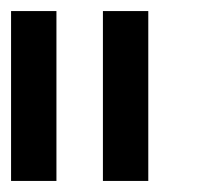

<svg xmlns="http://www.w3.org/2000/svg" viewBox="-20 -821 368 347"><path d="M82 -801H0V-494H82ZM248 -801H166V-494H248Z"/></svg>

Font: MintSans
Style: Regular
Weight: 400
Version: Version 2.0